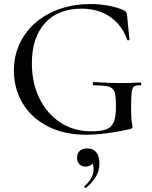

<svg xmlns="http://www.w3.org/2000/svg" viewBox="-20 -656 756 952"><path d="M49 -306Q49 -402 98.5 -477.5Q148 -553 234.5 -594.5Q321 -636 429 -636Q477 -636 522.5 -627Q568 -618 597 -603Q605 -598 607 -594Q609 -590 610 -580L622 -459Q622 -457 617 -456Q612 -455 611 -458Q585 -532 526 -572.5Q467 -613 385 -613Q266 -613 202 -540.5Q138 -468 138 -342Q138 -244 176 -167.5Q214 -91 280.5 -48Q347 -5 431 -5Q479 -5 505 -14Q531 -23 543 -49Q555 -75 555 -126Q555 -178 548.5 -198.5Q542 -219 520.5 -226Q499 -233 446 -233Q440 -233 440 -241Q440 -244 441.5 -246.5Q443 -249 445 -249Q525 -244 575 -244Q622 -244 676 -247Q680 -247 680.5 -240Q681 -233 676 -233Q653 -234 644 -226.5Q635 -219 632.5 -196Q630 -173 630 -116Q630 -71 633.5 -52Q637 -33 637 -28Q637 -22 634.5 -20.5Q632 -19 625 -16Q502 12 406 12Q297 12 216 -30Q135 -72 92 -144.5Q49 -217 49 -306ZM473 155Q473 190 456 219Q439 248 407 275L405 276Q401 276 399 272.5Q397 269 399 267Q444 227 444 184Q444 165 438 154Q429 170 404 170Q385 170 373.5 158Q362 146 362 126Q362 103 376 91.5Q390 80 412 80Q442 80 457.5 99.5Q473 119 473 155Z"/></svg>

Font: Cormorant Infant Medium
Style: Regular
Weight: 500
Designer: Christian Thalmann (Catharsis Fonts)
Version: Version 3.000